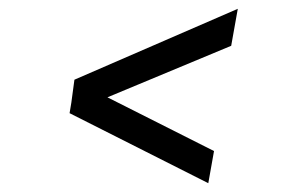

<svg xmlns="http://www.w3.org/2000/svg" viewBox="-20 -517 663 436"><path d="M520 -497 505 -413 224 -296 466 -174 453 -101 138 -260 142 -284 149 -336Z"/></svg>

Font: Figtree
Style: Italic
Weight: 400
Italic angle: -9.5°
Foundry: Erik Kennedy
Version: Version 2.001; ttfautohint (v1.8.4.7-5d5b);gftools[0.9.27]